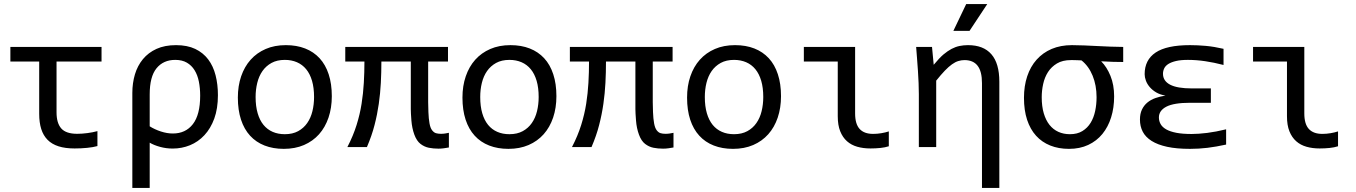

<svg xmlns="http://www.w3.org/2000/svg" viewBox="-20 -720 6638 940"><path d="M457 -4.9V-78.1C441.7 -73.9 425.3 -70.6 407.7 -68.4C390.1 -66.1 373.5 -64.9 357.9 -64.9C321.5 -64.9 295.5 -73.6 280 -91.1C264.6 -108.5 256.8 -134.8 256.8 -169.9V-418.9H477.1V-490.2H30.8V-418.9H171.9V-163.1C171.9 -134.4 175.2 -109.5 181.9 -88.4C188.6 -67.2 198.9 -49.6 212.9 -35.4C226.9 -21.2 244.8 -10.7 266.6 -3.7C288.4 3.3 314.6 6.8 345.2 6.8C366.4 6.8 386.8 5.9 406.5 3.9C426.2 2 443 -1 457 -4.9Z M1046.9 -253.9C1046.9 -289.1 1043.1 -321.6 1035.4 -351.6C1027.8 -381.5 1015.7 -407.4 999.3 -429.2C982.8 -451 961.7 -468.1 935.8 -480.5C909.9 -492.8 878.6 -499 841.8 -499C805 -499 773.2 -492.9 746.3 -480.7C719.5 -468.5 697.3 -451.7 679.7 -430.4C662.1 -409.1 649.1 -384.3 640.6 -356C632.2 -327.6 627.9 -297.4 627.9 -265.1V200.2H712.9V-21.5C726.6 -13.3 743.4 -6.5 763.4 -1C783.4 4.6 804.2 7.3 825.7 7.3C855.3 7.3 883.5 1.9 910.2 -9C936.8 -19.9 960.4 -36.3 980.7 -58.1C1001.1 -79.9 1017.2 -107.1 1029.1 -139.6C1040.9 -172.2 1046.9 -210.3 1046.9 -253.9ZM960 -252C960 -189.5 948.1 -142.9 924.3 -112.3C900.6 -81.7 867.8 -66.4 826.2 -66.4C807.3 -66.4 787.7 -69.7 767.3 -76.4C747 -83.1 728.8 -91.5 712.9 -101.6V-257.8C712.9 -315.8 724 -358.4 746.3 -385.7C768.6 -413.1 799.2 -426.8 837.9 -426.8C860.4 -426.8 879.3 -422.3 894.8 -413.3C910.2 -404.4 922.9 -392 932.6 -376.2C942.4 -360.4 949.4 -341.9 953.6 -320.6C957.8 -299.2 960 -276.4 960 -252Z M1604.5 -249C1604.5 -289.4 1599.4 -325.2 1589.1 -356.4C1578.9 -387.7 1564 -413.8 1544.7 -434.8C1525.3 -455.8 1501.7 -471.8 1473.9 -482.7C1446 -493.6 1414.6 -499 1379.4 -499C1342.6 -499 1309.7 -492.8 1280.8 -480.2C1251.8 -467.7 1227.2 -450.1 1207 -427.5C1186.8 -404.9 1171.4 -377.8 1160.6 -346.4C1149.9 -315 1144.5 -280.3 1144.5 -242.2C1144.5 -201.5 1149.7 -165.5 1159.9 -134.3C1170.2 -103 1185 -76.8 1204.3 -55.7C1223.7 -34.5 1247.3 -18.5 1275.1 -7.6C1303 3.3 1334.5 8.8 1369.6 8.8C1406.4 8.8 1439.3 2.5 1468.3 -10C1497.2 -22.5 1521.8 -40.1 1542 -62.7C1562.2 -85.4 1577.6 -112.5 1588.4 -144.3C1599.1 -176 1604.5 -210.9 1604.5 -249ZM1517.6 -245.1C1517.6 -220.7 1514.9 -197.5 1509.5 -175.5C1504.2 -153.6 1495.7 -134.3 1484.1 -117.7C1472.6 -101.1 1457.8 -87.8 1439.7 -77.9C1421.6 -68 1399.9 -63 1374.5 -63C1352.4 -63 1332.5 -66.8 1314.9 -74.5C1297.4 -82.1 1282.4 -93.5 1270 -108.6C1257.6 -123.8 1248.1 -142.7 1241.5 -165.5C1234.8 -188.3 1231.4 -214.8 1231.4 -245.1C1231.4 -269.2 1234.1 -292.2 1239.5 -314.2C1244.9 -336.2 1253.3 -355.5 1264.9 -372.1C1276.4 -388.7 1291.3 -401.9 1309.3 -411.9C1327.4 -421.8 1349.1 -426.8 1374.5 -426.8C1396.3 -426.8 1416.1 -422.9 1433.8 -415.3C1451.6 -407.6 1466.6 -396.2 1479 -381.1C1491.4 -366 1500.9 -347.1 1507.6 -324.5C1514.2 -301.8 1517.6 -275.4 1517.6 -245.1Z M2177.7 2V-69.8C2171.9 -68.5 2165.7 -67.4 2159.2 -66.4C2152.7 -65.4 2145.8 -64.9 2138.7 -64.9C2129.6 -64.9 2121.6 -65.9 2114.7 -67.9C2107.9 -69.8 2101.6 -74.5 2095.7 -82C2089.8 -89.5 2085.5 -100.8 2082.8 -116C2080 -131.1 2078.2 -149.6 2077.4 -171.4C2076.6 -193.2 2076.2 -209.3 2076.2 -219.7V-418.9H2173.3V-490.2H1670.4V-418.9H1764.2C1764.2 -383.5 1763.2 -348.6 1761.2 -314.5C1759.3 -280.3 1755.6 -246.1 1750.2 -211.9C1744.9 -177.7 1736.7 -143.1 1725.8 -108.2C1714.9 -73.2 1699.9 -37.1 1680.7 0H1776.4C1792.3 -37.1 1804.8 -73.1 1813.7 -107.9C1822.7 -142.7 1829.6 -177.3 1834.5 -211.7C1839.4 -246 1842.7 -280.3 1844.5 -314.5C1846.3 -348.6 1847.2 -383.5 1847.2 -418.9H1991.2V-185.3C1991.2 -173.7 1992.2 -155.4 1994.1 -130.1C1996.1 -104.9 2000.9 -81.9 2008.5 -61C2016.2 -40.2 2026.3 -25 2038.8 -15.4C2051.4 -5.8 2064.9 0.5 2079.6 3.4C2094.2 6.3 2109.9 7.8 2126.5 7.8C2134.9 7.8 2143.5 7.2 2152.1 6.1C2160.7 5 2169.3 3.6 2177.7 2Z M2704.1 -249C2704.1 -289.4 2699 -325.2 2688.7 -356.4C2678.5 -387.7 2663.7 -413.8 2644.3 -434.8C2624.9 -455.8 2601.3 -471.8 2573.5 -482.7C2545.7 -493.6 2514.2 -499 2479 -499C2442.2 -499 2409.3 -492.8 2380.4 -480.2C2351.4 -467.7 2326.8 -450.1 2306.6 -427.5C2286.5 -404.9 2271 -377.8 2260.3 -346.4C2249.5 -315 2244.1 -280.3 2244.1 -242.2C2244.1 -201.5 2249.3 -165.5 2259.5 -134.3C2269.8 -103 2284.6 -76.8 2304 -55.7C2323.3 -34.5 2346.9 -18.5 2374.8 -7.6C2402.6 3.3 2434.1 8.8 2469.2 8.8C2506 8.8 2538.9 2.5 2567.9 -10C2596.8 -22.5 2621.4 -40.1 2641.6 -62.7C2661.8 -85.4 2677.2 -112.5 2688 -144.3C2698.7 -176 2704.1 -210.9 2704.1 -249ZM2617.2 -245.1C2617.2 -220.7 2614.5 -197.5 2609.1 -175.5C2603.8 -153.6 2595.3 -134.3 2583.7 -117.7C2572.2 -101.1 2557.4 -87.8 2539.3 -77.9C2521.2 -68 2499.5 -63 2474.1 -63C2452 -63 2432.1 -66.8 2414.6 -74.5C2397 -82.1 2382 -93.5 2369.6 -108.6C2357.3 -123.8 2347.7 -142.7 2341.1 -165.5C2334.4 -188.3 2331.1 -214.8 2331.1 -245.1C2331.1 -269.2 2333.7 -292.2 2339.1 -314.2C2344.5 -336.2 2352.9 -355.5 2364.5 -372.1C2376.1 -388.7 2390.9 -401.9 2408.9 -411.9C2427 -421.8 2448.7 -426.8 2474.1 -426.8C2495.9 -426.8 2515.7 -422.9 2533.4 -415.3C2551.2 -407.6 2566.2 -396.2 2578.6 -381.1C2591 -366 2600.5 -347.1 2607.2 -324.5C2613.9 -301.8 2617.2 -275.4 2617.2 -245.1Z M3277.3 2V-69.8C3271.5 -68.5 3265.3 -67.4 3258.8 -66.4C3252.3 -65.4 3245.4 -64.9 3238.3 -64.9C3229.2 -64.9 3221.2 -65.9 3214.4 -67.9C3207.5 -69.8 3201.2 -74.5 3195.3 -82C3189.5 -89.5 3185.1 -100.8 3182.4 -116C3179.6 -131.1 3177.8 -149.6 3177 -171.4C3176.2 -193.2 3175.8 -209.3 3175.8 -219.7V-418.9H3272.9V-490.2H2770V-418.9H2863.8C2863.8 -383.5 2862.8 -348.6 2860.8 -314.5C2858.9 -280.3 2855.2 -246.1 2849.9 -211.9C2844.5 -177.7 2836.3 -143.1 2825.4 -108.2C2814.5 -73.2 2799.5 -37.1 2780.3 0H2876C2891.9 -37.1 2904.4 -73.1 2913.3 -107.9C2922.3 -142.7 2929.2 -177.3 2934.1 -211.7C2939 -246 2942.3 -280.3 2944.1 -314.5C2945.9 -348.6 2946.8 -383.5 2946.8 -418.9H3090.8V-185.3C3090.8 -173.7 3091.8 -155.4 3093.8 -130.1C3095.7 -104.9 3100.5 -81.9 3108.2 -61C3115.8 -40.2 3125.9 -25 3138.4 -15.4C3151 -5.8 3164.6 0.5 3179.2 3.4C3193.8 6.3 3209.5 7.8 3226.1 7.8C3234.5 7.8 3243.1 7.2 3251.7 6.1C3260.3 5 3268.9 3.6 3277.3 2Z M3803.7 -249C3803.7 -289.4 3798.6 -325.2 3788.3 -356.4C3778.1 -387.7 3763.3 -413.8 3743.9 -434.8C3724.5 -455.8 3700.9 -471.8 3673.1 -482.7C3645.3 -493.6 3613.8 -499 3578.6 -499C3541.8 -499 3509 -492.8 3480 -480.2C3451 -467.7 3426.4 -450.1 3406.2 -427.5C3386.1 -404.9 3370.6 -377.8 3359.9 -346.4C3349.1 -315 3343.8 -280.3 3343.8 -242.2C3343.8 -201.5 3348.9 -165.5 3359.1 -134.3C3369.4 -103 3384.2 -76.8 3403.6 -55.7C3422.9 -34.5 3446.5 -18.5 3474.4 -7.6C3502.2 3.3 3533.7 8.8 3568.8 8.8C3605.6 8.8 3638.5 2.5 3667.5 -10C3696.5 -22.5 3721 -40.1 3741.2 -62.7C3761.4 -85.4 3776.9 -112.5 3787.6 -144.3C3798.3 -176 3803.7 -210.9 3803.7 -249ZM3716.8 -245.1C3716.8 -220.7 3714.1 -197.5 3708.7 -175.5C3703.4 -153.6 3694.9 -134.3 3683.3 -117.7C3671.8 -101.1 3657 -87.8 3638.9 -77.9C3620.8 -68 3599.1 -63 3573.7 -63C3551.6 -63 3531.7 -66.8 3514.2 -74.5C3496.6 -82.1 3481.6 -93.5 3469.2 -108.6C3456.9 -123.8 3447.3 -142.7 3440.7 -165.5C3434 -188.3 3430.7 -214.8 3430.7 -245.1C3430.7 -269.2 3433.3 -292.2 3438.7 -314.2C3444.1 -336.2 3452.6 -355.5 3464.1 -372.1C3475.7 -388.7 3490.5 -401.9 3508.5 -411.9C3526.6 -421.8 3548.3 -426.8 3573.7 -426.8C3595.5 -426.8 3615.3 -422.9 3633.1 -415.3C3650.8 -407.6 3665.9 -396.2 3678.2 -381.1C3690.6 -366 3700.1 -347.1 3706.8 -324.5C3713.5 -301.8 3716.8 -275.4 3716.8 -245.1Z M4331.5 -3.9V-76.7C4320.5 -73.1 4308.3 -70.1 4294.9 -67.9C4281.6 -65.6 4268.1 -64.5 4254.4 -64.5C4225.4 -64.5 4203.5 -72.5 4188.7 -88.6C4173.9 -104.7 4166.5 -130 4166.5 -164.6V-490.2H3915.5V-418.9H4081.5V-150.9C4081.5 -121.9 4085.5 -97.4 4093.5 -77.4C4101.5 -57.4 4112.5 -41.1 4126.7 -28.6C4140.9 -16 4157.7 -7 4177.2 -1.5C4196.8 4.1 4218.3 6.8 4241.7 6.8C4258.6 6.8 4274.8 6 4290.3 4.4C4305.7 2.8 4319.5 0 4331.5 -3.9Z M4478.5 -259.3V0H4563.5V-325.2C4579.1 -344.7 4593.2 -361 4605.7 -374C4618.2 -387 4629.9 -397.4 4640.6 -405C4651.4 -412.7 4661.7 -418.1 4671.6 -421.1C4681.6 -424.2 4691.7 -425.8 4702.1 -425.8C4730.5 -425.8 4751.8 -416.6 4766.1 -398.2C4780.4 -379.8 4787.6 -351.4 4787.6 -313V200.2H4872.6V-319.8C4872.6 -379.7 4859.6 -424.6 4833.7 -454.3C4807.9 -484.1 4769.7 -499 4719.2 -499C4704.9 -499 4691.1 -497.6 4677.7 -494.9C4664.4 -492.1 4651.3 -487.3 4638.4 -480.5C4625.6 -473.6 4612.5 -464.6 4599.1 -453.4C4585.8 -442.1 4569.8 -425.3 4551.3 -402.8L4543 -490.2H4465.3C4466.6 -472.3 4468.1 -453.4 4469.7 -433.3C4471.4 -413.3 4472.8 -393.2 4474.1 -373C4475.4 -352.9 4476.5 -333 4477.3 -313.5C4478.1 -293.9 4478.5 -275.9 4478.5 -259.3ZM4813.5 -700.2H4710.4L4647.5 -568.8H4726.6ZM4418.5 -490.2Z M5371.1 -419.9C5394.2 -418.6 5413.7 -417.7 5429.7 -417.2C5445.6 -416.7 5462.1 -416.5 5479 -416.5V-490.2C5458.8 -490.2 5438 -490.7 5416.5 -491.7L5352.1 -494.6C5330.6 -495.6 5309.3 -496.6 5288.3 -497.6C5267.3 -498.5 5247.2 -499 5228 -499C5190.9 -499 5157.9 -492.8 5128.9 -480.5C5099.9 -468.1 5075.4 -450.6 5055.2 -428C5035 -405.4 5019.6 -378.2 5009 -346.4C4998.5 -314.7 4993.2 -279.6 4993.2 -241.2C4993.2 -200.5 4998.3 -164.6 5008.5 -133.5C5018.8 -102.5 5033.4 -76.4 5052.5 -55.4C5071.5 -34.4 5094.6 -18.5 5121.8 -7.6C5149 3.3 5179.5 8.8 5213.4 8.8C5248.9 8.8 5280.4 2.4 5307.9 -10.5C5335.4 -23.4 5358.5 -41.3 5377.2 -64.2C5395.9 -87.2 5410.2 -114.3 5419.9 -145.5C5429.7 -176.8 5434.6 -210.9 5434.6 -248C5434.6 -285.8 5428.6 -319.3 5416.7 -348.4C5404.9 -377.5 5389.6 -401.4 5371.1 -419.9ZM5274.9 -424.3C5298.3 -405.8 5316.5 -380.8 5329.3 -349.4C5342.2 -318 5348.6 -282.9 5348.6 -244.1C5348.6 -221 5346.4 -198.6 5341.8 -176.8C5337.2 -154.9 5329.8 -135.7 5319.6 -118.9C5309.3 -102.1 5295.9 -88.6 5279.3 -78.4C5262.7 -68.1 5242.4 -63 5218.3 -63C5197.4 -63 5178.5 -66.8 5161.6 -74.5C5144.7 -82.1 5130.2 -93.5 5118.2 -108.6C5106.1 -123.8 5096.8 -142.7 5090.1 -165.3C5083.4 -187.9 5080.1 -214.2 5080.1 -244.1C5080.1 -265.6 5082.4 -287.2 5087.2 -308.8C5091.9 -330.5 5099.8 -349.9 5110.8 -367.2C5121.9 -384.4 5136.6 -398.5 5154.8 -409.4C5173 -420.3 5195.8 -425.8 5223.1 -425.8H5233.4C5236.7 -425.8 5240.8 -425.7 5245.8 -425.5C5250.9 -425.4 5255.9 -425.2 5260.7 -425C5265.6 -424.9 5270.3 -424.6 5274.9 -424.3Z M5982.9 -12.2V-86.9C5949.7 -78.8 5918.8 -72.9 5890.1 -69.3C5861.5 -65.8 5836.1 -64 5814 -64C5784.7 -64 5759.8 -65.9 5739.5 -69.8C5719.2 -73.7 5702.6 -79.3 5689.9 -86.4C5677.2 -93.6 5668.1 -102.1 5662.4 -112.1C5656.7 -122 5653.8 -133 5653.8 -145C5653.8 -167.5 5666 -185.1 5690.4 -197.8C5714.8 -210.4 5753.4 -216.8 5806.2 -216.8H5908.2V-287.1H5815.9C5767.7 -287.1 5732 -293.2 5708.7 -305.4C5685.5 -317.6 5673.8 -335.4 5673.8 -358.9C5673.8 -368.3 5675.9 -377.2 5679.9 -385.5C5684 -393.8 5690.8 -401 5700.4 -407C5710 -413 5722.6 -417.8 5738 -421.4C5753.5 -425 5772.8 -426.8 5795.9 -426.8C5823.6 -426.8 5851.7 -424.6 5880.4 -420.4C5909 -416.2 5939 -410 5970.2 -401.9V-481C5939.6 -488.1 5910.6 -492.9 5883.3 -495.4C5856 -497.8 5830.2 -499 5806.2 -499C5730 -499 5673.9 -487 5637.9 -462.9C5602 -438.8 5584 -403.5 5584 -356.9C5584 -346.8 5586 -336.3 5590.1 -325.2C5594.2 -314.1 5600.4 -303.6 5608.9 -293.7C5617.4 -283.8 5627.9 -275.1 5640.6 -267.6C5653.3 -260.1 5668.5 -254.9 5686 -252C5668.5 -249.3 5652.1 -245.4 5637 -240C5621.8 -234.6 5608.6 -227.3 5597.4 -218C5586.2 -208.7 5577.3 -197.3 5570.8 -183.6C5564.3 -169.9 5561 -153.6 5561 -134.8C5561 -112.6 5565.6 -92.8 5574.7 -75.2C5583.8 -57.6 5598.3 -42.6 5618.2 -30C5638 -17.5 5663.4 -7.9 5694.3 -1.2C5725.3 5.5 5762.5 8.8 5806.2 8.8C5834.8 8.8 5863.3 7.1 5891.6 3.7C5919.9 0.2 5950.4 -5 5982.9 -12.2Z M6530.8 -3.9V-76.7C6519.7 -73.1 6507.5 -70.1 6494.1 -67.9C6480.8 -65.6 6467.3 -64.5 6453.6 -64.5C6424.6 -64.5 6402.8 -72.5 6387.9 -88.6C6373.1 -104.7 6365.7 -130 6365.7 -164.6V-490.2H6114.7V-418.9H6280.8V-150.9C6280.8 -121.9 6284.7 -97.4 6292.7 -77.4C6300.7 -57.4 6311.8 -41.1 6325.9 -28.6C6340.1 -16 6356.9 -7 6376.5 -1.5C6396 4.1 6417.5 6.8 6440.9 6.8C6457.8 6.8 6474 6 6489.5 4.4C6505 2.8 6518.7 0 6530.8 -3.9Z"/></svg>

Font: CodeNewRoman Nerd Font Mono
Style: Regular
Weight: 400
Monospace: yes
Designer: Sam Radian
Foundry: Code New Roman
Version: Version 2.00 November 29, 2014;Nerd Fonts 3.2.1